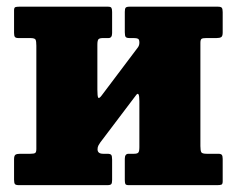

<svg xmlns="http://www.w3.org/2000/svg" viewBox="-20 -540 690 560"><path d="M564.5 -114Q564.5 -101 567 -96.2Q569.5 -91.5 582.5 -91.5H616.5Q624.5 -91.5 627 -88.2Q629.5 -85 629.5 -76.5V-11Q629.5 -3 625.8 -1.5Q622 0 614 0H355Q347 0 345.5 -3.8Q344 -7.5 344 -15.5V-77Q344 -91.5 355 -91.5H371Q380 -91.5 383.2 -94.8Q386.5 -98 386.5 -111V-245Q386.5 -276 376.5 -262L272.5 -124.5Q270 -121 267.2 -116Q264.5 -111 264.5 -104.5Q264.5 -91.5 281 -91.5H292.5Q301.5 -91.5 304.2 -88.5Q307 -85.5 307 -74.5V-15Q307 -6 304.5 -3Q302 0 293 0H35Q26 0 23.5 -3.2Q21 -6.5 21 -16V-75.5Q21 -86 25.2 -88.8Q29.5 -91.5 39 -91.5H69Q79 -91.5 82.5 -93.8Q86 -96 86 -105.5V-406.5Q86 -419.5 83.8 -424.2Q81.5 -429 68 -429H34Q26 -429 23.5 -432.2Q21 -435.5 21 -444V-509.5Q21 -518 24.8 -519.2Q28.5 -520.5 36.5 -520.5H295Q303 -520.5 305 -517Q307 -513.5 307 -505V-443.5Q307 -429 296.5 -429H280.5Q271 -429 267.5 -425.8Q264 -422.5 264 -409.5V-278.5Q264 -259 266.5 -255.2Q269 -251.5 276.5 -261.5L382 -401.5Q386.5 -407.5 386.5 -415.5Q386.5 -425 382.5 -427Q378.5 -429 370 -429H358Q349.5 -429 346.8 -432Q344 -435 344 -446V-505.5Q344 -514.5 346.5 -517.5Q349 -520.5 358 -520.5H615.5Q624.5 -520.5 627 -517.2Q629.5 -514 629.5 -504.5V-445Q629.5 -434.5 625.2 -431.8Q621 -429 611.5 -429H581.5Q571.5 -429 568 -426.8Q564.5 -424.5 564.5 -415Z"/></svg>

Font: Besley* Narrow Heavy
Style: Regular
Weight: 800
Width: 4
Designer: Owen Earl
Foundry: indestructible type*
Version: Version 3.000; ttfautohint (v1.8.3)